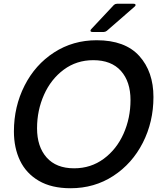

<svg xmlns="http://www.w3.org/2000/svg" viewBox="-20 -989 855 1021"><path d="M54 -290Q54 -422 110.5 -533.5Q167 -645 267.5 -710Q368 -775 494 -775Q645 -775 720.5 -691.5Q796 -608 796 -473Q796 -341 739.5 -230Q683 -119 582.5 -53.5Q482 12 355 12Q254 12 186.5 -27.5Q119 -67 86.5 -135Q54 -203 54 -290ZM674 -457Q674 -555 623 -612Q572 -669 476 -669Q387 -669 319 -618.5Q251 -568 214 -485Q177 -402 177 -307Q177 -209 228 -151.5Q279 -94 374 -94Q463 -94 531.5 -144.5Q600 -195 637 -278Q674 -361 674 -457ZM472 -819Q461 -819 461 -826Q461 -830 466 -835L586 -963Q593 -969 602 -969H690Q701 -969 701 -962Q701 -958 695 -953L548 -825Q540 -819 532 -819Z"/></svg>

Font: Open Sauce Two Medium Italic
Style: Regular
Weight: 500
Italic angle: -10°
Designer: Alfredo Marco Pradil
Foundry: Creative Sauce Fz LLC
Version: Version 1.477